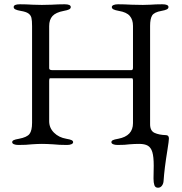

<svg xmlns="http://www.w3.org/2000/svg" viewBox="-20 -673 850 898"><path d="M698 162Q699 139 699 102Q699 60 692.5 38.5Q686 17 671.5 8.5Q657 0 631 0Q609 0 585 2Q566 5 530 5Q517 5 509 1.5Q501 -2 501 -8Q501 -14 508 -17.5Q515 -21 533 -24Q602 -37 602 -97V-292V-297Q602 -301 601 -304Q600 -307 597 -307H215Q212 -307 211 -304Q210 -301 210 -296V-106Q210 -75 232.5 -52.5Q255 -30 290 -24Q308 -21 315 -17.5Q322 -14 322 -8Q322 -2 314 1.5Q306 5 293 5Q256 5 229 2Q197 0 176 0Q156 0 128 2Q104 5 66 5Q53 5 45 1.5Q37 -2 37 -8Q37 -14 44 -17.5Q51 -21 69 -24Q106 -31 118 -46.5Q130 -62 130 -99V-551Q130 -577 127 -589.5Q124 -602 113 -610Q102 -618 77 -622Q60 -625 52 -629Q44 -633 44 -640Q44 -653 73 -653Q103 -653 133 -651L176 -650L221 -651Q253 -653 282 -653Q311 -653 311 -640Q311 -633 303 -629Q295 -625 278 -622Q241 -615 225.5 -598Q210 -581 210 -551V-354Q210 -345 224 -345H595Q602 -345 602 -357V-552Q602 -581 587 -598.5Q572 -616 536 -622Q519 -625 511 -629Q503 -633 503 -640Q503 -646 511 -649.5Q519 -653 532 -653Q560 -653 596 -651L648 -650L683 -651Q709 -653 739 -653Q768 -653 768 -640Q768 -633 760 -629Q752 -625 735 -622Q701 -616 691.5 -600.5Q682 -585 682 -552V-92Q682 -61 703 -51.5Q724 -42 756 -41Q770 -41 770 -25Q770 -15 763 29Q749 114 745 174Q744 187 737 196Q730 205 719 205Q706 205 702 193Q698 181 698 162Z"/></svg>

Font: EB Garamond
Style: Regular
Weight: 400
Designer: Georg Duffner and Octavio Pardo
Foundry: Georg Duffner
Version: Version 1.000; ttfautohint (v1.6)